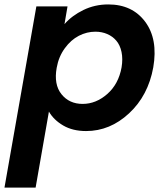

<svg xmlns="http://www.w3.org/2000/svg" viewBox="-49 -583 747 867"><path d="M242.2 -474.1Q275.9 -512.7 327.6 -537.8Q379.4 -563 439.9 -563Q548.3 -563 606.7 -484.6Q665 -406.2 643.1 -278.8Q620.1 -151.4 533.9 -71.3Q447.8 8.8 339.8 8.8Q279.3 8.8 236.3 -16.4Q193.4 -41.5 171.9 -79.1L111.8 264.2H-28.8L115.2 -554.2H255.9ZM500 -278.8Q506.3 -316.9 499.8 -348.1Q493.2 -379.4 476.3 -399.2Q459.5 -418.9 435.1 -429.4Q410.6 -439.9 381.8 -439.9Q343.3 -439.9 307.4 -421.6Q271.5 -403.3 243.7 -365.2Q215.8 -327.1 207 -276.9Q193.4 -201.7 228.5 -157.7Q263.7 -113.8 324.2 -113.8Q384.3 -113.8 435.3 -158.4Q486.3 -203.1 500 -278.8Z"/></svg>

Font: SVN-Poppins SemiBold
Style: Italic
Weight: 600
Italic angle: -10°
Designer: Ninad Kale (Devanagari), Jonny Pinhorn (Latin)
Foundry: Indian Type Foundry
Version: Version 3.002 2017